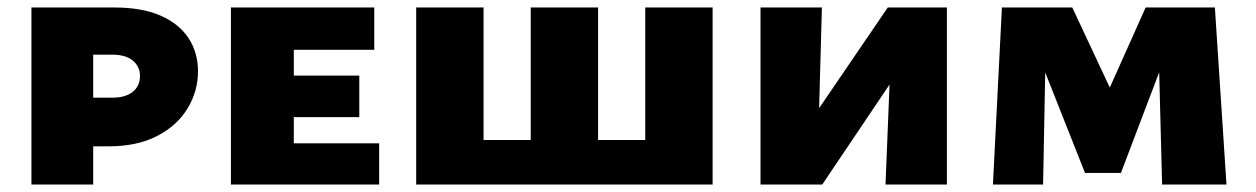

<svg xmlns="http://www.w3.org/2000/svg" viewBox="-20 -493 3355 513"><path d="M64 0V-473H285Q359 -473 408.5 -451.5Q458 -430 483.5 -391.5Q509 -353 509 -302Q509 -250 481.5 -204Q454 -158 400.5 -130Q347 -102 270 -102H152V-232H280Q315 -232 334.5 -247.5Q354 -263 354 -290Q354 -315 335 -331Q316 -347 279 -347H229V0Z M597 0V-473H765V0ZM663 0V-110H993V0ZM663 -180V-291H940V-180ZM663 -360V-473H980V-360Z M1170 0V-119H1789V0ZM1092 0V-473H1272V0ZM1398 0V-473H1578V0ZM1704 0V-473H1884V0Z M2121 0 2127 -143 2352 -473H2432V-379L2177 0ZM2012 0V-473H2176L2163 0ZM2346 0 2365 -473H2510V0Z M3085 0 3075 -384 3116 -402 2975 -31H2879L2719 -435L2772 -473H2845L2979 -187H2913L3041 -473H3226L3257 0ZM2633 0 2657 -473H2776L2767 0Z"/></svg>

Font: Ysabeau SC Black
Style: Regular
Weight: 900
Designer: Christian Thalmann (Catharsis Fonts)
Version: Version 2.001;gftools[0.9.30]; featfreeze: smcp